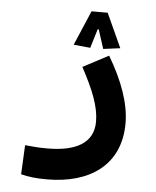

<svg xmlns="http://www.w3.org/2000/svg" viewBox="-54 -566 693 851"><g transform="rotate(5 293.0 -140.5)"><path d="M186.5 239.7C376.5 239.7 512.2 148.4 512.2 -38.1C512.2 -126 476.1 -225.6 413.6 -330.6L299.8 -270.5C353 -171.4 381.3 -100.1 381.3 -34.2C381.3 62.5 301.8 103 176.8 103C132.8 103 114.3 100.6 77.1 97.2L70.8 227.1C106.9 235.8 134.3 239.7 186.5 239.7ZM390.6 -519.5H318.8L252.9 -365.2L327.1 -357.9L353 -442.9H357.4L384.8 -357.9L460 -367.7Z"/></g></svg>

Font: Cascadia Code
Style: Bold
Weight: 700
Monospace: yes
Designer: Aaron Bell
Foundry: Saja Typeworks
Version: Version 2404.023